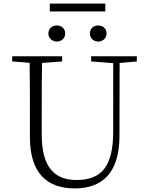

<svg xmlns="http://www.w3.org/2000/svg" viewBox="-20 -1037 828 1072"><path d="M297 -805C323 -805 344 -823 344 -850C344 -878 323 -895 297 -895C273 -895 250 -878 250 -850C250 -823 273 -805 297 -805ZM528 -805C553 -805 575 -823 575 -850C575 -878 553 -895 528 -895C503 -895 482 -878 482 -850C482 -823 503 -805 528 -805ZM258 -973H568V-1017H258ZM397 15C559 15 647 -81 647 -278L648 -723H612V-303C612 -109 548 -32 407 -32C288 -32 213 -99 213 -286V-387C213 -502 213 -613 215 -723H145C147 -612 147 -500 147 -387V-271C147 -67 246 15 397 15ZM48 -694 175 -684H194L327 -694V-723H48ZM489 -694 618 -684H636L744 -694V-723H489Z"/></svg>

Font: Source Han Serif CN VF
Style: Regular
Weight: 250
Designer: Ryoko NISHIZUKA 西塚涼子 (kana & ideographs); Frank Grießhammer (Latin, Greek & Cyrillic); Wenlong ZHANG 张文龙 (bopomofo); San
Foundry: Adobe
Version: Version 2.002;hotconv 1.1.0;makeotfexe 2.6.0